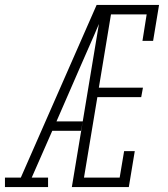

<svg xmlns="http://www.w3.org/2000/svg" viewBox="-57 -755 677 775"><path d="M-37 0V-38H27L333 -735H375Q349 -673 322.5 -612Q296 -551 269 -490L171 -265H277L270 -227H154L71 -38H137V0ZM233 0 355 -735H585L561 -590H518L535 -697H391L342 -401H520L513 -363H336L282 -38H426L444 -145H487L463 0Z"/></svg>

Font: Iosevka Slab XLtEx
Style: Italic
Weight: 200
Width: 7
Italic angle: -9°
Monospace: yes
Designer: Belleve Invis
Foundry: Belleve Invis
Version: Version 11.1.0; ttfautohint (v1.8.3)